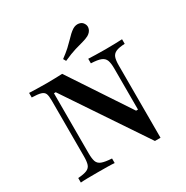

<svg xmlns="http://www.w3.org/2000/svg" viewBox="-175 -910 1024 1059"><g transform="rotate(-30 337.0 -380.5)"><path d="M509.7 5.6 170.2 -500.8H158.9V-118.5Q158.9 -84.7 165.3 -66.1Q171.8 -47.6 192.7 -39.5Q213.7 -31.5 256.5 -29V0Q240.3 -1.6 210.5 -2Q180.6 -2.4 146.8 -2.4Q112.9 -2.4 85.1 -2Q57.3 -1.6 41.1 0V-29Q78.2 -31.5 97.2 -39.5Q116.1 -47.6 122.2 -65.7Q128.2 -83.9 128.2 -116.1V-472.6Q128.2 -501.6 122.6 -515.7Q116.9 -529.8 98 -535.5Q79 -541.1 41.1 -541.9V-571Q58.9 -570.2 88.3 -569.4Q117.7 -568.5 152.4 -568.5Q182.3 -568.5 207.7 -569.4Q233.1 -570.2 251.6 -571L503.2 -191.1H515.3V-452.4Q515.3 -486.3 508.5 -504.8Q501.6 -523.4 481 -531.9Q460.5 -540.3 417.7 -541.9V-571Q433.9 -570.2 463.7 -569.4Q493.5 -568.5 526.6 -568.5Q560.5 -568.5 588.7 -569.4Q616.9 -570.2 633.1 -571V-541.9Q596 -540.3 577 -531.9Q558.1 -523.4 551.6 -505.6Q545.2 -487.9 545.2 -454.8V5.6ZM306.5 -621.8 296.8 -638.7Q327.4 -661.3 347.2 -679.4Q366.9 -697.6 380.6 -712.1Q394.4 -726.6 406 -737.5Q417.7 -748.4 431.5 -757.3Q450.8 -768.5 470.6 -764.9Q490.3 -761.3 499.2 -744.4Q508.1 -729 502 -711.3Q496 -693.5 475.8 -681.5Q458.9 -672.6 437.1 -666.9Q415.3 -661.3 384.3 -652Q353.2 -642.7 306.5 -621.8Z"/></g></svg>

Font: Playfair SemiBold
Style: Regular
Weight: 600
Designer: Claus Eggers Sørensen
Foundry: Claus Eggers Sørensen
Version: Version 2.001;gftools[0.9.30]